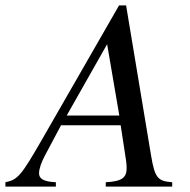

<svg xmlns="http://www.w3.org/2000/svg" viewBox="-71 -688 702 708"><path d="M564 0V-16C511 -20 500 -31 486 -115L394 -668H368L83 -172C8 -42 -5 -25 -51 -16V0H135V-16C88 -18 73 -30 73 -49C73 -65 81 -89 95 -115L154 -226H374L394 -95C395 -86 396 -77 396 -69C396 -35 382 -19 319 -16V0ZM369 -262H175L324 -525Z"/></svg>

Font: STIXGeneral
Style: Italic
Weight: 400
Italic angle: -16.33°
Designer: MicroPress Inc., with final additions and corrections provided by Coen Hoffman, Elsevier (retired)
Version: Version 1.1.0